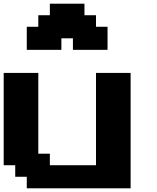

<svg xmlns="http://www.w3.org/2000/svg" viewBox="-20 -1020 852 1040"><path d="M125 0H687.5V-625H500V-125H250V-187.5H187.5V-625H0V-125H62.5V-62.5H125ZM375 -750H562.5V-875H500V-937.5H437.5V-1000H250V-937.5H187.5V-875H125V-750H312.5V-812.5H375Z"/></svg>

Font: Faithful 32x
Style: Semibold
Weight: 400
Foundry: Faithful Resource Pack
Version: Version 1.0; January 27, 2023